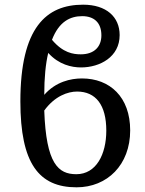

<svg xmlns="http://www.w3.org/2000/svg" viewBox="-20 -790 620 820"><path d="M307 10C438 10 536 -86 536 -233C536 -376 449 -455 330 -455C282 -455 218 -441 169 -385C169 -459 175 -518 186 -564C231 -514 286 -502 326 -502C407 -502 491 -547 491 -640C491 -718 434 -770 335 -770C178 -770 67 -673 67 -357C67 -92 146 10 307 10ZM331 -721C381 -721 413 -694 413 -639C413 -592 384 -558 325 -558C293 -558 249 -564 202 -620C232 -698 280 -721 331 -721ZM309 -399C389 -399 434 -342 434 -232C434 -131 391 -46 306 -46C229 -46 177 -90 169 -318C214 -380 270 -399 309 -399Z"/></svg>

Font: Noto Serif SemiCondensed Medium
Style: Regular
Weight: 500
Width: 4
Designer: Monotype Design Team
Foundry: Monotype Imaging Inc.
Version: Version 2.014